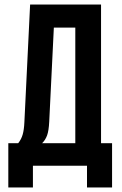

<svg xmlns="http://www.w3.org/2000/svg" viewBox="-20 -720 528 834"><path d="M466.8 94.2H357.9V0H123V94.2H16.1V-98.1H59.1Q72.8 -115.2 78.6 -136Q84.5 -156.7 85.9 -189L110.8 -700.2H418.9V-98.1H466.8ZM213.9 -600.1 193.8 -190.9Q191.9 -152.3 184.6 -132.1Q177.2 -111.8 163.1 -98.1H307.1V-600.1Z"/></svg>

Font: Bebas Neue Bold
Style: Regular
Weight: 700
Designer: Ryoichi Tsunekawa
Foundry: Ryoichi Tsunekawa
Version: Version 1.300